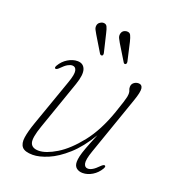

<svg xmlns="http://www.w3.org/2000/svg" viewBox="-123 -756 786 862"><g transform="rotate(20 270.0 -325.0)"><path d="M450 -58.5Q456 -56 449.5 -44Q435.5 -20 412.8 -6.2Q390 7.5 367 7.5Q349 7.5 337.2 -2Q325.5 -11.5 325.5 -31Q325.5 -42.5 329 -58.2Q332.5 -74 342.5 -101.2Q352.5 -128.5 372 -174.5Q332 -107.5 287.2 -67.5Q242.5 -27.5 200.8 -10Q159 7.5 128.5 7.5Q90.5 7.5 77.2 -8.2Q64 -24 68.5 -54.2Q73 -84.5 88.5 -128.5L167.5 -352.5Q183 -395.5 179.2 -413Q175.5 -430.5 159.5 -430.5Q150 -430.5 138 -423.8Q126 -417 109.5 -400Q98 -388.5 92 -391Q86 -393.5 92.5 -405.5Q106.5 -429.5 129.2 -443.2Q152 -457 175 -457Q202.5 -457 211.5 -432.8Q220.5 -408.5 203 -358L121.5 -124.5Q100 -63.5 107.5 -41.2Q115 -19 147 -19Q181.5 -19 231 -49Q280.5 -79 330 -141.5Q379.5 -204 413 -300.5Q425.5 -336 431.2 -354.8Q437 -373.5 438.8 -382.2Q440.5 -391 440.5 -396.5Q440.5 -408 437.5 -413.5Q434.5 -419 434.5 -428.5Q434.5 -441.5 444 -449.2Q453.5 -457 466.5 -457Q482.5 -457 485.5 -440.5Q488.5 -424 473 -379.5L374.5 -97Q359.5 -54 363.2 -36.5Q367 -19 382.5 -19Q392.5 -19 404.2 -25.8Q416 -32.5 432.5 -49.5Q444 -61 450 -58.5ZM252 -619 273 -531Q274.5 -521.5 270 -518.5Q264 -515.5 258.5 -521.5L212 -598.5Q206.5 -608 202 -616.5Q197.5 -625 198.5 -634.5Q199.5 -644.5 207 -650.8Q214.5 -657 223.5 -658Q237.5 -659 242.8 -648.2Q248 -637.5 252 -619ZM365.5 -619 385.5 -531Q387 -521.5 382 -518.5Q376 -515 371.5 -521.5L324.5 -598.5Q319 -608 314.8 -616.5Q310.5 -625 311.5 -634.5Q314.5 -655.5 336 -658Q350.5 -659 355.8 -648.2Q361 -637.5 365.5 -619Z"/></g></svg>

Font: Fraunces 9pt Thin
Style: Italic
Weight: 100
Italic angle: -16°
Version: Version 1.000;[b76b70a41]